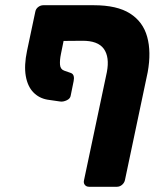

<svg xmlns="http://www.w3.org/2000/svg" viewBox="-20 -591 622 735"><path d="M223.4 -434.3 213.4 -384.9Q208.4 -361.2 209.7 -343.6Q211 -325.9 225.4 -320.7L251.9 -311.4Q259.9 -308.1 262.1 -299.6Q264.2 -291.1 261.9 -280.6L250.7 -225.4Q249.1 -213.5 235.7 -207.2Q222.4 -200.9 211.1 -202.3L162 -209.4Q129.5 -214.9 107.5 -237.7Q85.5 -260.5 78.6 -300.5Q71.8 -340.5 83.4 -396.1L115.1 -545.9Q117.1 -557.1 126.2 -564.1Q135.3 -571 145.9 -571H339.2Q428 -571 477.7 -539.4Q527.5 -507.8 543.4 -450.1Q559.4 -392.5 545.5 -315.1L458.2 98.9Q455.6 109.5 446.9 116.8Q438.1 124 427.5 124H321.1Q310.5 124 304.8 116.8Q299 109.5 301.6 98.9L389.1 -315.1Q400 -372.6 377.4 -404.1Q354.8 -435.5 294.4 -434.9Z"/></svg>

Font: Rubik Light
Style: Italic
Weight: 300
Italic angle: -12°
Designer: Hubert and Fischer
Foundry: Hubert and Fischer
Version: Version 2.300;gftools[0.9.30]